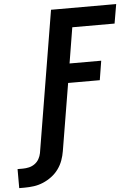

<svg xmlns="http://www.w3.org/2000/svg" viewBox="-167 -782 737 1045"><g transform="rotate(-5 201.5 -259.0)"><path d="M-105 217V113H-76Q-59 113 -42 109Q-25 105 -10.5 94.5Q4 84 12.5 68.5Q21 53 24 37L152 -735H508L490 -630H259L227 -435H400L383 -330H210L149 37Q145 62 136 87Q127 112 111 134Q95 156 73 172.5Q51 189 26 199.5Q1 210 -24.5 213.5Q-50 217 -76 217Z"/></g></svg>

Font: Iosevka SS04 Extrabold
Style: Italic
Weight: 800
Italic angle: -9°
Monospace: yes
Designer: Belleve Invis
Foundry: Belleve Invis
Version: Version 19.0.0; ttfautohint (v1.8.4)